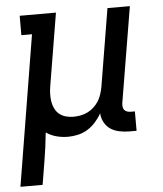

<svg xmlns="http://www.w3.org/2000/svg" viewBox="-53 -576 705 828"><g transform="rotate(-5 300.0 -162.5)"><path d="M2 205 109 -446H63V-530H220L168 -217Q165 -200 164.5 -183Q164 -166 166.5 -150Q169 -134 176 -119.5Q183 -105 195 -95Q207 -85 223 -80.5Q239 -76 256 -76Q272 -76 287.5 -79Q303 -82 317.5 -89Q332 -96 344.5 -107.5Q357 -119 365.5 -132.5Q374 -146 379 -161.5Q384 -177 387 -192L443 -530H540L471 -116Q470 -108 471 -100Q472 -92 476.5 -86.5Q481 -81 488.5 -78.5Q496 -76 504 -76H522V8H490Q469 8 447.5 3.5Q426 -1 409.5 -12Q393 -23 383 -41.5Q373 -60 372 -81Q361 -61 345.5 -43.5Q330 -26 310.5 -14Q291 -2 269 3Q247 8 226 8Q200 8 175.5 1.5Q151 -5 131 -19Q128 12 124 42Q120 72 115 102L98 205Z"/></g></svg>

Font: Iosevka Slab MdExObl
Style: Regular
Weight: 500
Width: 7
Italic angle: -9°
Monospace: yes
Designer: Belleve Invis
Foundry: Belleve Invis
Version: Version 11.1.1; ttfautohint (v1.8.3)